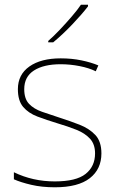

<svg xmlns="http://www.w3.org/2000/svg" viewBox="-20 -786 498 816"><path d="M411 -134Q411 -67 361.5 -28.5Q312 10 213 10Q158 10 113 -0.5Q68 -11 39 -24V-54Q119 -15 213 -15Q304 -15 344 -47Q384 -79 384 -134Q384 -173 362.5 -196.5Q341 -220 304.5 -234.5Q268 -249 224 -262Q178 -276 139.5 -290.5Q101 -305 78.5 -331.5Q56 -358 56 -407Q56 -469 105 -503.5Q154 -538 238 -538Q285 -538 326 -529.5Q367 -521 398 -508L387 -483Q359 -497 318.5 -505Q278 -513 238 -513Q166 -513 124.5 -486.5Q83 -460 83 -407Q83 -366 103.5 -344.5Q124 -323 158.5 -311Q193 -299 233 -286Q277 -272 318 -256Q359 -240 385 -212.5Q411 -185 411 -134ZM354 -759Q328 -725 287 -682Q246 -639 206 -606H185V-612Q208 -632 234.5 -660Q261 -688 285.5 -716.5Q310 -745 324 -766H354Z"/></svg>

Font: Noto Sans Sinhala UI Thin
Style: Regular
Weight: 100
Designer: Jelle Bosma - Monotype Design Team
Foundry: Monotype Imaging Inc.
Version: Version 2.006; ttfautohint (v1.8.4.7-5d5b)